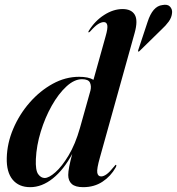

<svg xmlns="http://www.w3.org/2000/svg" viewBox="-20 -766 733 795"><path d="M537.5 -629.5 394 -115Q380 -66 382.8 -50.8Q385.5 -35.5 399 -35.5Q409 -35.5 421.5 -44.5Q434 -53.5 453 -77Q458 -84 460 -83.5Q464 -82.5 459 -72.5Q438.5 -36 404.2 -13.5Q370 9 324.5 9Q292 9 277.2 -4.2Q262.5 -17.5 262.5 -41.5Q262.5 -67.5 279 -128.5Q244 -63.5 198.8 -27.2Q153.5 9 105 9Q58 9 32.2 -22.2Q6.5 -53.5 8 -112Q9.5 -173.5 35 -233.2Q60.5 -293 103 -341.5Q145.5 -390 198.2 -419Q251 -448 307.5 -448Q346.5 -448 367 -435.5L417 -614.5Q427 -649 424.2 -661.8Q421.5 -674.5 410 -674.5Q400 -674.5 387 -666.8Q374 -659 354 -636.5Q349.5 -631.5 347 -632Q344 -632.5 348 -639Q373.5 -680 411.5 -704.2Q449.5 -728.5 487.5 -728.5Q524 -728.5 538 -705Q552 -681.5 537.5 -629.5ZM128.5 -107Q126.5 -61 138 -45Q149.5 -29 165 -29Q182.5 -29 209.5 -52.8Q236.5 -76.5 264.2 -122.8Q292 -169 311 -236L354.5 -391Q359 -409.5 352.5 -423.8Q346 -438 319.5 -438Q287.5 -438 254.8 -407.8Q222 -377.5 194.2 -328.2Q166.5 -279 148.8 -221Q131 -163 128.5 -107ZM591 -675Q612 -740.5 652 -745Q674 -749.5 684 -738.5Q694 -727.5 692.5 -713Q691 -693.5 678.5 -676.5Q666 -659.5 649.5 -644.5L557.5 -554.5Q555 -552 552 -552.5Q551 -553.5 552.5 -559Z"/></svg>

Font: Fraunces 144pt SemiBold
Style: Italic
Weight: 600
Italic angle: -16°
Version: Version 1.000;[0bf87f6ff]